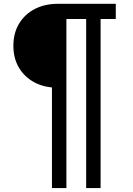

<svg xmlns="http://www.w3.org/2000/svg" viewBox="-20 -752 684 987"><path d="M48.8 -516.6Q48.8 -582.5 78.4 -631.1Q107.9 -679.7 159.4 -706.1Q210.9 -732.4 276.9 -732.4H575.2V-654.3H497.1V214.8H422.9V-654.3H321.3V214.8H247.1V-302.2Q189 -308.1 144.3 -335.9Q99.6 -363.8 74.2 -409.7Q48.8 -455.6 48.8 -516.6Z"/></svg>

Font: Giphurs Medium
Style: Regular
Weight: 500
Version: Version 0.920; ttfautohint (v1.8.4.7-5d5b)